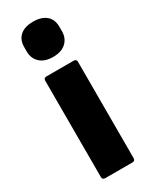

<svg xmlns="http://www.w3.org/2000/svg" viewBox="-192 -769 641 812"><g transform="rotate(-30 129.0 -363.0)"><path d="M63 0Q49 0 49 -14V-484Q49 -497 63 -497H195Q209 -497 209 -484V-14Q209 0 195 0ZM129 -554Q88 -554 65.5 -575Q43 -596 43 -630V-651Q43 -687 65.5 -706.5Q88 -726 129 -726Q170 -726 192.5 -706.5Q215 -687 215 -651V-630Q215 -596 192.5 -575Q170 -554 129 -554Z"/></g></svg>

Font: Sofia Sans Black
Style: Regular
Weight: 900
Designer: Botio Nikoltchev, Ani Petrova
Foundry: lettersoup
Version: Version 4.100; ttfautohint (v1.8.3)